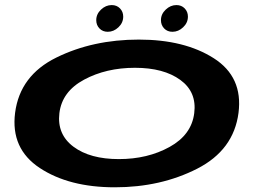

<svg xmlns="http://www.w3.org/2000/svg" viewBox="-20 -752 1062 776"><path d="M444 5Q259 5 140.8 -73Q22.5 -151 41 -296Q60.5 -447 208 -519.5Q355.5 -592 541 -592Q726 -592 844.2 -516.5Q962.5 -441 944 -296Q924.5 -145.5 777 -70.2Q629.5 5 444 5ZM460.5 -109Q576.5 -109 665.2 -158Q754 -207 765 -294.5Q776 -380 708.8 -429Q641.5 -478 525.5 -478Q409 -478 319.8 -430Q230.5 -382 220 -294.5Q210 -209 277 -159Q344 -109 460.5 -109ZM415.5 -623.5Q395 -623.5 382 -637Q369 -650.5 369 -670.5Q369 -695 388.2 -713.2Q407.5 -731.5 431.5 -731.5Q452 -731.5 465 -718Q478 -704.5 478 -685Q478 -660 458.8 -641.8Q439.5 -623.5 415.5 -623.5ZM677 -623.5Q656.5 -623.5 643.5 -637Q630.5 -650.5 630.5 -670.5Q630.5 -695 649.8 -713.2Q669 -731.5 693 -731.5Q713.5 -731.5 726.5 -718Q739.5 -704.5 739.5 -685Q739.5 -660 720.2 -641.8Q701 -623.5 677 -623.5Z"/></svg>

Font: Anybody UltraExpanded SemiBold
Style: Italic
Weight: 600
Width: 9
Italic angle: -10°
Designer: Tyler Finck
Foundry: Etcetera Type Company
Version: Version 1.010; ttfautohint (v1.8.3) -l 8 -r 50 -G 200 -x 14 